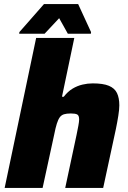

<svg xmlns="http://www.w3.org/2000/svg" viewBox="-20 -931 635 951"><path d="M3 0 159 -743H348L287 -452H296Q316 -478 339.5 -492Q363 -506 388.5 -512Q414 -518 439 -518Q491 -518 519.5 -506Q548 -494 559.5 -470Q571 -446 571 -409Q571 -389 566 -357.5Q561 -326 554 -292L491 0H303L359 -262Q364 -286 368 -307.5Q372 -329 372 -339Q372 -359 362.5 -364Q353 -369 331 -369Q310 -369 297 -365Q284 -361 276 -350Q268 -339 261.5 -318.5Q255 -298 249 -267L191 0ZM75 -764 76 -772 198 -911H367L431 -772L430 -764H316L273 -841L201 -764Z"/></svg>

Font: Saira Thin ExtraBold
Style: Italic
Weight: 800
Italic angle: -12°
Version: Version 1.101